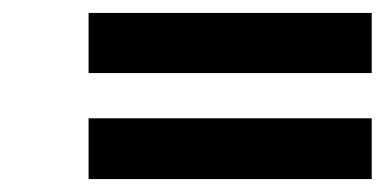

<svg xmlns="http://www.w3.org/2000/svg" viewBox="-20 -448 606 297"><path d="M555 -428H117V-335H555ZM555 -265H117V-171H555Z"/></svg>

Font: fbb
Style: Bold Italic
Weight: 700
Italic angle: -12°
Designer: David J. Perry, Michael Sharpe
Version: Version 0.991